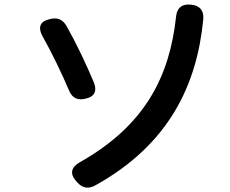

<svg xmlns="http://www.w3.org/2000/svg" viewBox="-20 -813 1040 868"><path d="M321 2 328 10C351 37 379 43 411 25C745 -160 871 -431 899 -727C902 -765 883 -788 845 -792H841C802 -796 780 -777 776 -738C747 -469 637 -246 340 -79C303 -58 295 -29 321 2ZM173 -648C215 -573 259 -482 293 -402C307 -370 331 -358 367 -367L371 -368C407 -376 420 -403 404 -441C369 -525 325 -617 281 -695C263 -726 238 -736 203 -726L196 -724C160 -714 151 -686 173 -648Z"/></svg>

Font: 寒蝉团圆体 Round
Style: Regular
Weight: 500
Designer: 寒蝉字型
Version: Version 2.700;Glyphs 3.1.1 (3135)